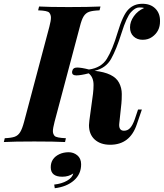

<svg xmlns="http://www.w3.org/2000/svg" viewBox="-61 -742 856 1003"><path d="M283.2 -20 278.8 0Q223.6 -2.9 118.2 -2.9Q12.7 -2.9 -41 0L-36.1 -20Q-1.5 -21.5 16.1 -27.8Q33.7 -34.2 44.4 -51.8Q55.2 -69.3 64.9 -106L196.8 -602.1Q205.1 -633.8 205.1 -649.4Q205.1 -665 196.3 -675.8Q187.5 -686.5 138.2 -688L143.1 -708Q193.4 -705.1 297.9 -705.1Q402.3 -705.1 463.9 -708L459 -688Q421.9 -686.5 404.3 -680.2Q386.7 -673.8 376 -656.7Q365.2 -639.6 356 -602.1L224.1 -106Q215.3 -71.8 215.3 -57.1Q215.3 -42.5 224.1 -32.2Q232.9 -22 283.2 -20ZM427.7 -297.9Q427.7 -338.9 402.3 -358.9Q360.4 -348.1 337.9 -348.1Q315.4 -348.1 315.4 -364.7L315.9 -369.1Q319.3 -389.2 341.8 -389.2Q364.3 -389.2 403.8 -378.9Q467.8 -387.7 497.1 -434.6Q526.4 -481.4 553.7 -572.8Q581.1 -664.6 610.4 -693.4Q639.2 -722.2 682.1 -722.2Q725.1 -722.7 750.5 -697.3Q775.9 -671.9 774.9 -630.9Q775.4 -578.1 733.4 -548.8Q712.9 -534.2 684.1 -534.2Q655.3 -534.2 636.7 -551.8Q618.2 -569.3 618.2 -599.1Q618.2 -628.9 638.2 -657.2Q658.2 -685.5 691.9 -700.2Q686 -703.1 666 -703.1Q646 -703.1 623.5 -678.7Q600.6 -654.3 573.7 -568.8Q546.9 -483.4 519.5 -434.6Q492.2 -385.7 433.1 -372.1Q534.2 -361.3 561 -309.6Q575.2 -282.2 575.2 -251Q575.2 -219.7 573.2 -201.2L562 -96.2L561.5 -89.4Q561.5 -59.1 586.9 -59.1Q606 -59.1 619.1 -73.7Q632.3 -88.4 643.1 -119.1L660.2 -169.9H680.2L653.8 -92.8Q618.2 14.2 514.6 14.2Q463.9 14.2 433.6 -13.2Q403.8 -40.5 403.8 -88.4Q403.8 -95.2 405.8 -111.8L424.8 -252Q427.7 -276.9 427.7 -297.9ZM264.2 181.2Q204.1 181.2 204.1 131.8Q204.1 85 249 63.5Q269.5 53.7 296.9 53.2Q323.2 53.2 342.8 69.3Q362.3 85.4 362.8 115.2Q363.3 167.5 325.2 200.7Q287.1 233.9 225.1 241.2L222.2 222.2Q261.7 217.8 289.1 202.1Q316.4 186.5 321.8 164.1Q297.9 181.2 264.2 181.2Z"/></svg>

Font: PlayfairDisplay-BoldItalic
Style: Bold Italic
Weight: 700
Italic angle: -14.9847°
Designer: Claus Eggers Sørensen
Foundry: Claus Eggers Sørensen
Version: Version 1.002;PS 001.002;hotconv 1.0.70;makeotf.lib2.5.58329